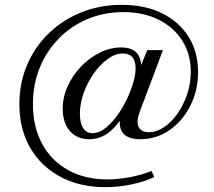

<svg xmlns="http://www.w3.org/2000/svg" viewBox="-20 -634 883 793"><path d="M416 139Q309 139 229 96Q149 53 104.5 -24Q60 -101 60 -204Q60 -291 92 -366Q124 -441 181.5 -496.5Q239 -552 316 -583Q393 -614 483 -614Q578 -614 648.5 -579.5Q719 -545 758.5 -482.5Q798 -420 798 -336Q798 -260 766 -197Q734 -134 680 -96.5Q626 -59 560 -59Q509 -59 488.5 -83.5Q468 -108 478 -157L489 -156Q458 -107 424 -83Q390 -59 349 -59Q298 -59 268.5 -93Q239 -127 239 -185Q239 -233 259.5 -278Q280 -323 314.5 -359Q349 -395 392 -416.5Q435 -438 480 -438Q527 -438 547 -413Q567 -388 563 -335H551L588 -427H653L557 -172Q542 -132 552.5 -110Q563 -88 595 -88Q627 -88 658 -109Q689 -130 714 -166Q739 -202 753.5 -246.5Q768 -291 768 -338Q768 -411 732.5 -466.5Q697 -522 634.5 -553Q572 -584 489 -584Q410 -584 342 -555.5Q274 -527 223 -475Q172 -423 144 -354Q116 -285 116 -204Q116 -110 154 -40Q192 30 261.5 68.5Q331 107 423 107Q469 107 518 97.5Q567 88 606 72L617 97Q578 116 524 127.5Q470 139 416 139ZM362 -84Q390 -84 418 -107Q446 -130 471.5 -167.5Q497 -205 515 -249Q540 -310 540 -352Q540 -413 487 -413Q456 -413 425 -390.5Q394 -368 368 -331.5Q342 -295 326 -251Q310 -207 310 -164Q310 -126 323.5 -105Q337 -84 362 -84Z"/></svg>

Font: Baskervville
Style: Regular
Weight: 400
Designer: Alexis Faudot, Rémi Forte, Morgane Pierson, Rafael Ribas, Tanguy Vanlaeys, Rosalie Wagner, Thomas Huot-Marchand
Foundry: ANRT
Version: Version 1.100